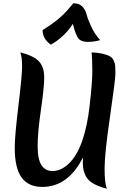

<svg xmlns="http://www.w3.org/2000/svg" viewBox="-20 -1122 795 1173"><path d="M633 31Q548 9 517 -27.5Q486 -64 486 -129Q486 -149 487 -160Q396 20 238 20Q154 20 112 -37.5Q70 -95 70 -220Q70 -291 92.5 -476Q115 -661 115 -716.5Q115 -772 104 -802Q187 -781 218.5 -746.5Q250 -712 250 -649.5Q250 -587 230 -450.5Q210 -314 210 -230.5Q210 -147 234 -112Q258 -77 301 -77Q352 -77 400 -122Q498 -215 528 -479V-481Q544 -620 544 -685Q544 -750 540 -802Q616 -798 651 -778Q666 -770 674 -753.5Q682 -737 683.5 -723Q685 -709 685 -672Q685 -635 652 -409Q619 -183 619 -92.5Q619 -2 633 31ZM592 -877Q555 -866 515.5 -866Q476 -866 459 -887.5Q442 -909 425 -976Q373 -896 291 -849Q241 -883 240 -938Q322 -989 363 -1030L386 -1053Q392 -1059 408 -1078.5Q424 -1098 428 -1102Q464 -1102 483 -1082Q502 -1062 509 -1034Q516 -1006 537 -960Q558 -914 592 -877Z"/></svg>

Font: MeriendaOneRegular
Style: Regular
Weight: 400
Designer: Eduardo Rodriguez Tunni
Foundry: Eduardo Rodriguez Tunni
Version: Version 1.001